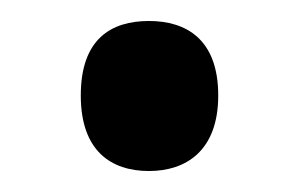

<svg xmlns="http://www.w3.org/2000/svg" viewBox="-20 -447 285 183"><path d="M122 -284C157 -284 188 -303 188 -356C188 -410 157 -427 122 -427C86 -427 57 -410 57 -356C57 -303 86 -284 122 -284Z"/></svg>

Font: Noto Serif Georgian Condensed SemiBold
Style: Regular
Weight: 600
Width: 3
Designer: Monotype Design Team, Akaki Razmadze
Foundry: Google LLC
Version: Version 2.003